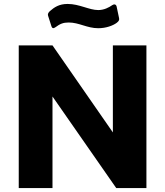

<svg xmlns="http://www.w3.org/2000/svg" viewBox="-20 -953 837 973"><path d="M571 -837C583 -846 586 -853 583 -863L571 -920C568 -932 558 -933 549 -927C532 -915 507 -902 478 -902C432 -902 382 -933 323 -933C279 -933 255 -916 232 -896C220 -884 222 -878 225 -869L240 -822C244 -808 251 -808 261 -815C284 -832 300 -839 328 -839C381 -839 421 -810 478 -810C517 -810 552 -823 571 -837ZM552 -723V-282L246 -723H75V0H246V-464L569 0H722V-723Z"/></svg>

Font: United Sans ExtraBold
Style: Regular
Weight: 800
Designer: Pablo Impallari, Rodrigo Fuenzalida (Modified by Dan O. Williams)
Version: Version 1.000;PS 001.000;hotconv 1.0.88;makeotf.lib2.5.64775